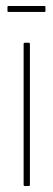

<svg xmlns="http://www.w3.org/2000/svg" viewBox="-20 -622 178 642"><path d="M62 0Q59 0 59 -4V-475Q59 -479 62 -479H76Q80 -479 80 -475V-4Q80 0 76 0ZM9 -582Q5 -582 5 -585V-599Q5 -602 9 -602H129Q132 -602 132 -599V-585Q132 -582 129 -582Z"/></svg>

Font: Sofia Sans Extra Condensed Thin
Style: Regular
Weight: 250
Version: Version 4.100